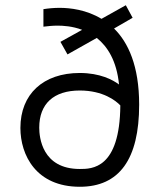

<svg xmlns="http://www.w3.org/2000/svg" viewBox="-20 -706 623 734"><path d="M416 -597 487 -638 461 -686 368 -634C310 -669 248 -676 208 -676C186 -676 165 -674 146 -671V-604C163 -606 181 -608 200 -608C221 -608 257 -606 294 -592L211 -546L238 -498L350 -561C391 -528 426 -474 435 -383C411 -401 362 -427 285 -427C145 -427 58 -346 58 -217C58 -113 118 8 285 8C436 8 512 -97 512 -306C512 -454 470 -544 416 -597ZM285 -60C141 -60 130 -181 130 -218C130 -309 185 -360 285 -360C374 -360 423 -321 440 -303C438 -60 331 -60 285 -60Z"/></svg>

Font: Maven Pro
Style: Regular
Weight: 400
Designer: Joe Prince
Foundry: Joe Prince
Version: Version 1.003